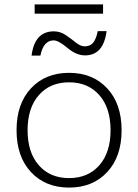

<svg xmlns="http://www.w3.org/2000/svg" viewBox="-20 -840 625 870"><path d="M447 -820V-778H137V-820ZM463 -699Q449 -589 365 -589Q326 -589 285.5 -623Q245 -657 223 -657Q177 -657 163 -588H123Q137 -698 224 -698Q253 -698 278 -681Q303 -664 324 -647Q345 -630 364 -630Q389 -630 402.5 -647Q416 -664 423 -699ZM120.5 -440Q186 -510 293 -510Q400 -510 465.5 -440Q531 -370 531 -250Q531 -130 465.5 -60Q400 10 293 10Q186 10 120.5 -60Q55 -130 55 -250Q55 -370 120.5 -440ZM430 -409Q379 -467 293 -467Q207 -467 156 -409Q105 -351 105 -250Q105 -149 156 -91Q207 -33 293 -33Q379 -33 430 -91Q481 -149 481 -250Q481 -351 430 -409Z"/></svg>

Font: Elaine Sans Light
Style: Regular
Weight: 300
Designer: Wei Huang
Foundry: Wei Huang
Version: Version 2.001;December 24, 2019;FontCreator 12.0.0.2547 64-b